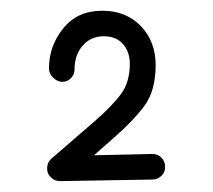

<svg xmlns="http://www.w3.org/2000/svg" viewBox="-20 -765 395 356"><path d="M94.2 -613.3Q85 -614.3 77.9 -621.6Q70.8 -628.9 70.8 -638.2Q70.8 -679.7 97.2 -712.4Q123.5 -745.1 169.4 -745.1Q213.9 -745.1 241.2 -716.6Q268.6 -688 268.6 -644.5Q268.6 -596.2 247.3 -568.1Q226.1 -540 191.4 -509.8L154.3 -477.1L262.7 -479.5Q272.5 -479.5 279.3 -472.7Q286.1 -465.8 286.1 -456.1Q286.6 -446.3 279.5 -439.2Q272.5 -432.1 262.7 -432.1L91.3 -429.2Q81.5 -429.2 74.7 -436Q66.9 -442.9 67.4 -453.9Q67.9 -464.8 75.7 -471.2L154.8 -539.6Q188 -568.4 204.3 -590.6Q220.7 -612.8 220.7 -646.5Q220.7 -668.9 208 -683.3Q195.3 -697.8 172.4 -697.8Q148.4 -697.8 133.3 -680.4Q118.2 -663.1 118.2 -636.2Q118.2 -626.5 111.1 -619.6Q104 -612.8 94.2 -613.3Z"/></svg>

Font: Mikhak Medium
Style: Regular
Weight: 500
Designer: Amin Abedi
Version: Version 3.3